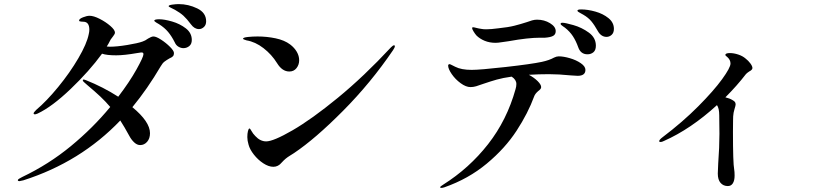

<svg xmlns="http://www.w3.org/2000/svg" viewBox="-20 -853 4040 937"><path d="M986 -749Q986 -731 975 -721Q964 -711 951 -711Q929 -711 912 -734Q892 -761 875.5 -776Q859 -791 834 -805Q825 -810 814 -815Q803 -820 803 -823Q803 -828 821 -830.5Q839 -833 852 -833Q899 -833 942.5 -812Q986 -791 986 -749ZM829 -594Q829 -584 824 -578.5Q819 -573 807 -568Q793 -560 783 -552.5Q773 -545 764 -529Q700 -420 626 -330Q712 -259 712 -203Q712 -177 698 -161Q684 -145 664 -145Q649 -145 635 -158Q621 -171 611 -190Q587 -234 567 -265Q373 -62 94 27Q78 31 75 31Q67 31 67 26Q67 23 73.5 19Q80 15 88 11Q218 -51 326 -140Q434 -229 518 -331Q494 -359 469 -382.5Q444 -406 407 -437L390 -452Q384 -457 384 -461Q384 -465 389 -465Q390 -465 399 -462Q484 -428 557 -381Q612 -453 646 -514Q680 -575 680 -588Q680 -594 677.5 -595.5Q675 -597 669 -597L649 -594Q586 -583 547 -583Q501 -583 478 -591Q416 -506 325 -419Q234 -332 164 -299Q154 -295 151 -295Q144 -295 144 -300Q144 -304 157 -317Q207 -359 264 -428.5Q321 -498 362.5 -569Q404 -640 413 -686Q416 -698 416 -708Q416 -747 386 -747Q383 -747 377.5 -747.5Q372 -748 369 -749Q366 -750 366 -753Q366 -761 385 -768.5Q404 -776 417 -776Q437 -776 466.5 -761Q496 -746 518.5 -726.5Q541 -707 541 -694Q541 -687 532 -676Q523 -665 520 -660Q509 -638 501 -626Q506 -625 516 -625Q550 -625 601.5 -633.5Q653 -642 675 -650Q688 -654 703 -665Q710 -669 716.5 -672Q723 -675 729 -675Q742 -675 766 -659.5Q790 -644 809.5 -624.5Q829 -605 829 -594ZM916 -658Q916 -638 903.5 -628Q891 -618 875 -618Q863 -618 851 -625Q839 -632 833 -646Q818 -676 800.5 -697Q783 -718 756 -735Q752 -737 742.5 -743Q733 -749 733 -752Q733 -759 757 -759Q782 -759 820 -748Q858 -737 887 -714.5Q916 -692 916 -658Z M1332 -545Q1306 -587 1266 -618Q1226 -649 1183 -656Q1166 -661 1166 -664Q1166 -670 1189 -672.5Q1212 -675 1237 -675Q1282 -675 1325 -666Q1368 -657 1396 -636Q1417 -620 1428.5 -600Q1440 -580 1440 -559Q1440 -537 1427 -520.5Q1414 -504 1392 -504Q1357 -504 1332 -545ZM1187 -184Q1187 -201 1190 -213Q1193 -225 1197 -226Q1201 -226 1207.5 -213.5Q1214 -201 1226 -189Q1250 -163 1279 -163Q1314 -163 1407.5 -217Q1501 -271 1628.5 -375.5Q1756 -480 1888 -622Q1898 -632 1903 -632Q1907 -632 1907 -628Q1907 -621 1898 -608Q1790 -449 1654 -312Q1518 -175 1415 -106Q1409 -102 1396 -94Q1383 -86 1374 -78.5Q1365 -71 1355 -60Q1338 -39 1314 -39Q1291 -39 1265 -56Q1239 -73 1219 -98.5Q1199 -124 1193 -147Q1187 -167 1187 -184Z M2976 -712Q2976 -693 2965 -683Q2954 -673 2940 -673Q2927 -673 2916.5 -680Q2906 -687 2899 -699Q2881 -731 2866 -749Q2851 -767 2827 -781Q2820 -785 2813.5 -788.5Q2807 -792 2802.5 -795Q2798 -798 2798 -801Q2798 -807 2816 -807Q2848 -807 2885.5 -796.5Q2923 -786 2949.5 -764.5Q2976 -743 2976 -712ZM2305 -680Q2298 -688 2291 -699.5Q2284 -711 2284 -716Q2284 -720 2289 -720Q2293 -720 2304 -717Q2315 -714 2329 -712Q2338 -710 2353 -710Q2376 -710 2413 -715Q2461 -720 2490.5 -727.5Q2520 -735 2551 -745Q2564 -750 2576.5 -753.5Q2589 -757 2601 -757Q2636 -757 2664 -740Q2692 -723 2692 -701Q2692 -685 2679.5 -678Q2667 -671 2640 -669H2616Q2557 -669 2463 -652Q2453 -651 2431.5 -647.5Q2410 -644 2399 -644Q2369 -644 2345 -654Q2321 -664 2305 -680ZM2888 -630Q2888 -608 2876 -598Q2864 -588 2847 -588Q2814 -588 2802 -622Q2791 -653 2776 -676Q2761 -699 2737 -718Q2734 -720 2727.5 -724.5Q2721 -729 2718.5 -731.5Q2716 -734 2716 -737Q2716 -742 2725 -742Q2738 -742 2778.5 -730.5Q2819 -719 2853.5 -694Q2888 -669 2888 -630ZM2837 -512Q2837 -483 2799 -483L2766 -485Q2706 -491 2659 -491Q2609 -491 2561 -488Q2587 -474 2604 -457Q2621 -440 2621 -428Q2621 -423 2617.5 -418.5Q2614 -414 2607 -409Q2591 -395 2587 -383Q2557 -301 2501 -215Q2445 -129 2355.5 -54.5Q2266 20 2149 61Q2140 64 2134 64Q2128 64 2128 61Q2128 57 2143 48Q2270 -32 2362 -149.5Q2454 -267 2496 -418Q2500 -431 2500 -443Q2500 -464 2477 -479Q2434 -473 2404 -464.5Q2374 -456 2339 -444Q2317 -436 2303.5 -432Q2290 -428 2276 -428Q2254 -428 2228 -447Q2202 -466 2184.5 -491.5Q2167 -517 2167 -533Q2167 -536 2169 -538Q2171 -540 2173 -540Q2177 -540 2186 -535Q2195 -530 2202 -527Q2231 -512 2282 -512Q2323 -512 2447.5 -526Q2572 -540 2624 -551Q2661 -559 2684 -572Q2696 -578 2707 -578Q2730 -578 2761 -569Q2792 -560 2814.5 -544.5Q2837 -529 2837 -512Z M3652 -521Q3652 -512 3636 -504Q3624 -496 3620 -491Q3577 -435 3520 -378Q3541 -373 3554 -365Q3563 -360 3566.5 -355.5Q3570 -351 3570 -343Q3570 -338 3564.5 -320.5Q3559 -303 3558 -285Q3558 -282 3557.5 -265Q3557 -248 3557 -210Q3557 -57 3563 -26Q3565 -15 3565 4Q3565 28 3556.5 41.5Q3548 55 3532 55Q3510 55 3496.5 39.5Q3483 24 3483 -6L3485 -55Q3491 -135 3491 -200L3490 -291Q3490 -324 3479 -340Q3351 -223 3220 -165Q3210 -160 3204 -160Q3197 -160 3197 -164Q3197 -171 3213 -183Q3312 -258 3387.5 -334Q3463 -410 3504 -466.5Q3545 -523 3545 -543Q3545 -561 3529 -575Q3527 -577 3523.5 -579.5Q3520 -582 3520 -585Q3520 -594 3542 -594Q3561 -594 3582.5 -587Q3604 -580 3619 -567Q3632 -557 3642 -543.5Q3652 -530 3652 -521Z"/></svg>

Font: Shippori Mincho SemiBold
Style: Regular
Weight: 600
Designer: FONTDASU
Foundry: FONTDASU / Google Inc. / but / Adobe
Version: Version 3.110; ttfautohint (v1.8.3)